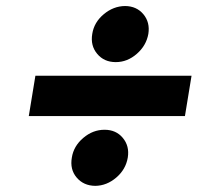

<svg xmlns="http://www.w3.org/2000/svg" viewBox="-20 -605 706 625"><path d="M603.5 -358.4 582 -227.1H73.7L95.2 -358.4ZM356.9 -402.8Q318.8 -402.8 296.4 -429.7Q273.9 -456.5 280.3 -494.6Q286.1 -532.2 317.6 -558.6Q349.1 -585 387.2 -585.4Q424.8 -585 446.8 -558.6Q468.8 -532.2 462.9 -494.6Q456.1 -456.5 425.3 -429.7Q394.5 -402.8 356.9 -402.8ZM396 -92.3Q389.6 -53.7 358.6 -27.1Q327.6 -0.5 290 0Q252 -0.5 229.5 -27.1Q207 -53.7 213.9 -92.3Q219.7 -129.4 251 -156Q282.2 -182.6 320.3 -182.6Q357.9 -182.6 379.9 -156Q401.9 -129.4 396 -92.3Z"/></svg>

Font: Inter Display ExtraBold
Style: Italic
Weight: 800
Italic angle: -9.39999°
Designer: Rasmus Andersson
Foundry: rsms
Version: Version 4.000;git-a52131595